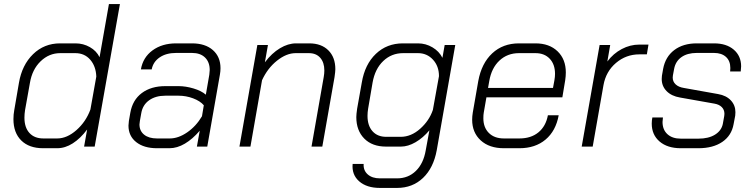

<svg xmlns="http://www.w3.org/2000/svg" viewBox="-20 -720 3700 943"><path d="M46 -135Q46 -158 50 -179L73 -313Q88 -401 142.5 -454Q197 -507 275 -507H351Q389 -507 421.5 -488.5Q454 -470 469 -439L515 -700H569L445 0H393L408 -84Q375 -40 337.5 -16Q300 8 261 8H192Q123 8 84.5 -30Q46 -68 46 -135ZM261 -40Q309 -40 355.5 -81Q402 -122 424 -182L453 -344Q451 -395 423 -427Q395 -459 350 -459H276Q221 -459 179.5 -419Q138 -379 127 -313L103 -179Q100 -160 100 -142Q100 -94 124.5 -67Q149 -40 193 -40Z M611 -103Q611 -110 613 -126L620 -166Q631 -229 676.5 -263Q722 -297 792 -297H857Q892 -297 930.5 -285.5Q969 -274 991 -255L1008 -353Q1010 -369 1010 -376Q1010 -415 987 -437.5Q964 -460 923 -460H845Q796 -460 764 -438Q732 -416 725 -379H672Q682 -438 729 -472.5Q776 -507 845 -507H923Q988 -507 1025.5 -474Q1063 -441 1063 -385Q1063 -370 1060 -353L998 0H947L961 -78Q926 -37 888 -14.5Q850 8 812 8H751Q687 8 649 -22Q611 -52 611 -103ZM814 -40Q856 -40 899.5 -70Q943 -100 972 -149L981 -203Q963 -224 928.5 -237Q894 -250 857 -250H792Q744 -250 712.5 -227.5Q681 -205 674 -165L667 -126Q665 -114 665 -109Q665 -77 688 -58.5Q711 -40 751 -40Z M1244 -499H1296L1281 -414Q1315 -459 1355 -483Q1395 -507 1434 -507H1499Q1558 -507 1592.5 -473Q1627 -439 1627 -380Q1627 -369 1623 -341L1563 0H1510L1570 -342Q1573 -359 1573 -374Q1573 -413 1553 -436Q1533 -459 1497 -459H1432Q1387 -459 1340.5 -422Q1294 -385 1267 -326L1210 0H1156Z M1712 85H1766Q1764 117 1786 136.5Q1808 156 1846 156H1930Q1985 156 2022.5 119.5Q2060 83 2071 18L2089 -80Q2058 -43 2021 -21.5Q1984 0 1949 0H1876Q1808 0 1769 -39.5Q1730 -79 1730 -145Q1730 -158 1734 -186L1757 -315Q1772 -404 1826 -455.5Q1880 -507 1959 -507H2033Q2071 -507 2104 -487.5Q2137 -468 2153 -436L2164 -499H2216L2125 18Q2109 105 2057.5 154Q2006 203 1930 203H1846Q1781 203 1744 170.5Q1707 138 1712 85ZM1948 -48Q1999 -48 2043.5 -87.5Q2088 -127 2106 -180L2136 -346Q2136 -395 2106.5 -427Q2077 -459 2033 -459H1960Q1903 -459 1862.5 -420.5Q1822 -382 1810 -315L1788 -186Q1785 -168 1785 -151Q1785 -103 1809.5 -75.5Q1834 -48 1877 -48Z M2299 -132Q2299 -149 2302 -167L2329 -322Q2345 -409 2397.5 -458Q2450 -507 2529 -507H2610Q2678 -507 2718.5 -468Q2759 -429 2759 -364Q2759 -346 2756 -326L2742 -242H2369L2356 -167Q2354 -157 2354 -139Q2354 -94 2381 -67Q2408 -40 2455 -40H2531Q2588 -40 2624.5 -70Q2661 -100 2671 -154H2724Q2710 -77 2659.5 -34.5Q2609 8 2531 8H2455Q2383 8 2341 -30.5Q2299 -69 2299 -132ZM2696 -288 2703 -326Q2706 -343 2706 -357Q2706 -404 2680 -431.5Q2654 -459 2610 -459H2529Q2472 -459 2433 -422.5Q2394 -386 2383 -322L2377 -288Z M2925 -499H2977L2963 -418Q2992 -457 3033.5 -479Q3075 -501 3120 -501H3165L3157 -453H3120Q3055 -453 3005.5 -411Q2956 -369 2944 -302L2891 0H2837Z M3181 -113Q3181 -128 3184 -143H3236Q3234 -127 3234 -121Q3234 -83 3258 -61Q3282 -39 3324 -39H3410Q3460 -39 3491.5 -58.5Q3523 -78 3530 -111L3537 -150Q3538 -154 3538 -161Q3538 -181 3525 -194Q3512 -207 3489 -211L3320 -241Q3278 -248 3254 -272.5Q3230 -297 3230 -332Q3230 -342 3231 -348L3237 -382Q3248 -441 3291.5 -474Q3335 -507 3402 -507H3487Q3548 -507 3584 -476Q3620 -445 3620 -394Q3620 -387 3618 -369H3566Q3567 -375 3567 -386Q3567 -421 3545.5 -440.5Q3524 -460 3487 -460H3402Q3356 -460 3327 -439.5Q3298 -419 3291 -382L3285 -350Q3284 -346 3284 -339Q3284 -319 3298.5 -305.5Q3313 -292 3339 -288L3507 -258Q3547 -251 3569.5 -227Q3592 -203 3592 -169Q3592 -158 3591 -152L3583 -110Q3573 -54 3527.5 -23Q3482 8 3410 8H3324Q3258 8 3219.5 -25Q3181 -58 3181 -113Z"/></svg>

Font: Bai Jamjuree Light
Style: Italic
Weight: 300
Italic angle: -10°
Version: Version 1.000; ttfautohint (v1.6)